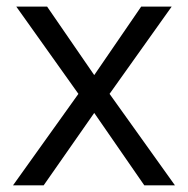

<svg xmlns="http://www.w3.org/2000/svg" viewBox="-20 -555 564 575"><path d="M214.8 -273.9 28.8 -535.2H121.1L262.2 -330.1L402.8 -535.2H494.1L308.1 -273.9L503.9 0H412.1L262.2 -216.8L110.8 0H19Z"/></svg>

Font: f04920746
Style: Regular
Weight: 400
Foundry: Ascender Corporation
Version: Version 1.10